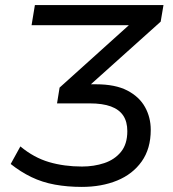

<svg xmlns="http://www.w3.org/2000/svg" viewBox="-20 -725 679 754"><path d="M301 9Q245 9 195.5 0Q146 -9 103.5 -29.5Q61 -50 22 -81L60 -150Q113 -106 172.5 -88.5Q232 -71 302 -71Q349 -71 389.5 -84.5Q430 -98 455 -128.5Q480 -159 480 -210Q480 -247 464 -271Q448 -295 415.5 -307Q383 -319 332 -319H204L214 -381L516 -653L519 -626H104L117 -705H622L611 -640L309 -369L294 -394H357Q433 -394 480 -369.5Q527 -345 549.5 -304.5Q572 -264 572 -215Q572 -141 536.5 -91Q501 -41 440 -16Q379 9 301 9Z"/></svg>

Font: Nunito Sans 12pt Medium
Style: Italic
Weight: 500
Italic angle: -9°
Designer: Vernon Adams
Foundry: Vernon Adams
Version: Version 3.101;gftools[0.9.27]